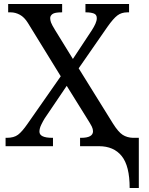

<svg xmlns="http://www.w3.org/2000/svg" viewBox="-20 -734 748 964"><path d="M631 210Q631 99 591 49.5Q551 0 477 0H382V-42H387Q447 -42 447 -75Q447 -86 441 -98.5Q435 -111 414 -144L315 -303L204 -139Q196 -126 187 -107.5Q178 -89 178 -73Q178 -42 243 -42H246V0H8V-42H14Q50 -42 70.5 -57.5Q91 -73 118 -112L285 -351L120 -619Q102 -648 79.5 -660Q57 -672 34 -672H21V-714H292V-672H289Q255 -672 243.5 -663.5Q232 -655 232 -643Q232 -633 236 -621.5Q240 -610 256 -584L346 -438L441 -582Q452 -599 459 -614.5Q466 -630 466 -643Q466 -661 450.5 -666.5Q435 -672 412 -672H409V-714H628V-672H619Q590 -672 569.5 -656.5Q549 -641 520 -600L375 -391L547 -114Q574 -71 596 -57Q618 -43 647 -42H677V210Z"/></svg>

Font: NotoSerif-Regular
Style: Regular
Weight: 400
Designer: Monotype Design Team
Foundry: Monotype Imaging Inc.
Version: Version 2.007; ttfautohint (v1.8) -l 8 -r 50 -G 200 -x 14 -D